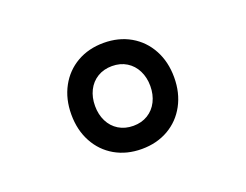

<svg xmlns="http://www.w3.org/2000/svg" viewBox="-66 -898 752 588"><g transform="rotate(-20 310.0 -604.0)"><path d="M142.5 -604.2Q142.5 -654.9 163.8 -694.1Q185 -733.3 223 -755.2Q261.1 -777 310 -777Q358.9 -777 397 -755.2Q435 -733.3 456.2 -694.1Q477.5 -654.9 477.5 -604.2Q477.5 -553.6 456.2 -514.3Q435 -475.1 397 -453.2Q358.9 -431.4 310 -431.4Q261.1 -431.4 223 -453.2Q185 -475.1 163.8 -514.3Q142.5 -553.6 142.5 -604.2ZM399.8 -604.2Q399.8 -632 388.7 -654.2Q377.6 -676.4 357.2 -689Q336.9 -701.5 309.8 -701.5Q282.8 -701.5 262.3 -689Q241.8 -676.5 230.7 -654.3Q219.7 -632.2 219.7 -604.2Q219.7 -576.4 230.7 -554.2Q241.8 -531.9 262.3 -519.4Q282.9 -506.9 309.9 -506.9Q336.8 -506.9 357.2 -519.4Q377.6 -531.9 388.7 -554.1Q399.8 -576.4 399.8 -604.2Z"/></g></svg>

Font: Monaspace Neon Var
Style: Regular
Weight: 400
Designer: Riley Cran and the Lettermatic Team
Version: Version 1.000 (Monaspace Neon Var)